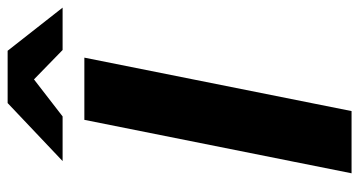

<svg xmlns="http://www.w3.org/2000/svg" viewBox="-239 -702 941 503"><g transform="rotate(-90 231.5 -450.5)"><path d="M350 -901H213L61 -757H178L275 -832L352 -757H463ZM29 0H192L332 -700H169Z"/></g></svg>

Font: AWKNG-Font
Style: Bold Italic
Weight: 700
Italic angle: -11.3°
Designer: Awakening Church
Foundry: Awakening Church
Version: Version 1.700;PS 001.700;hotconv 1.0.88;makeotf.lib2.5.64775